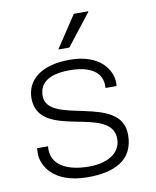

<svg xmlns="http://www.w3.org/2000/svg" viewBox="-82 -784 699 858"><g transform="rotate(-10 267.0 -355.0)"><path d="M216 -575H266L377 -717V-720H312L216 -575ZM96 -157H46C46 -157 45 -151 45 -132C45 -80 90 10 248 10C367 10 457 -30 457 -146C457 -334 111 -246 111 -383C111 -408 117 -475 249 -475C385 -475 394 -405 394 -382V-369H444C444 -369 445 -377 445 -383C445 -443 394 -521 258 -521C121 -521 60 -458 60 -381C60 -187 406 -293 406 -136C406 -78 355 -36 261 -36C159 -36 95 -74 95 -143C95 -148 95 -152 96 -157Z"/></g></svg>

Font: ChivoLight
Style: Regular
Weight: 300
Designer: Hector Gatti
Foundry: Omnibus-Type
Version: Version 1.004;PS 001.004;hotconv 1.0.88;makeotf.lib2.5.64775